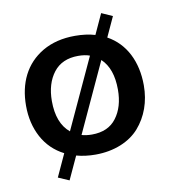

<svg xmlns="http://www.w3.org/2000/svg" viewBox="-79 -663 775 836"><g transform="rotate(-10 309.0 -244.5)"><path d="M343.3 -417.5 200.2 -107.9C163.6 -138.2 145.5 -186 145.5 -251C145.5 -302.7 158.2 -344.7 183.1 -377C208 -409.2 244.6 -425.3 292 -425.3C311.5 -425.3 328.6 -422.9 343.3 -417.5ZM388.7 -390.1C421.4 -359.4 437.5 -313 437.5 -251C437.5 -199.7 425.3 -158.2 400.9 -126C377 -93.8 340.8 -77.6 292.5 -77.6C275.9 -77.6 260.7 -79.6 247.1 -83.5ZM293 11.2C375.5 11.2 444.8 -18.1 486.3 -65.4C528.8 -113.8 551.8 -177.2 551.8 -249.5C551.8 -354.5 509.8 -439 431.2 -481.9L471.7 -569.8L423.3 -591.3L382.3 -502C356 -509.8 326.2 -513.7 293.5 -513.7C238.3 -513.7 190.4 -502 149.9 -478.5C69.8 -431.6 31.2 -350.6 31.2 -250.5C31.2 -198.7 42 -152.3 64 -111.3C85.9 -70.8 117.7 -39.6 159.2 -18.6L113.3 81.1L161.6 102.1L208.5 0.5C235.4 7.8 263.2 11.2 293 11.2Z"/></g></svg>

Font: Ride SemiBold
Style: Regular
Weight: 600
Version: Version 3.000